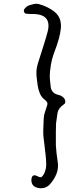

<svg xmlns="http://www.w3.org/2000/svg" viewBox="-20 -820 438 1014"><path d="M175 171Q149 163 146 137Q144 92 181 112Q195 119 200.5 114Q206 109 212 99Q224 75 224 50Q224 25 221 0Q217 -40 214 -61Q211 -82 209.5 -97.5Q208 -113 208.5 -134.5Q209 -156 211 -196Q212 -213 217.5 -228.5Q223 -244 228 -260Q232 -271 229.5 -278Q227 -285 218 -292Q199 -306 190.5 -326.5Q182 -347 179 -369Q174 -404 172.5 -424.5Q171 -445 175 -464.5Q179 -484 190 -516Q201 -551 212 -585.5Q223 -620 232 -654Q255 -749 146 -746H140Q129 -746 118.5 -747.5Q108 -749 106 -762Q105 -769 113.5 -778Q122 -787 129 -790Q143 -795 158.5 -798.5Q174 -802 187 -798Q233 -785 268 -758Q291 -738 297.5 -715Q304 -692 301 -667Q298 -642 291 -616Q280 -578 270.5 -554Q261 -530 254.5 -505.5Q248 -481 244 -441Q242 -421 243.5 -400.5Q245 -380 248 -360Q253 -327 288 -319Q293 -318 299.5 -315.5Q306 -313 311 -308Q322 -301 324.5 -287.5Q327 -274 316 -268Q288 -249 283.5 -222Q279 -195 276 -168Q275 -146 275 -123Q275 -100 275 -78V-53Q276 -33 278.5 -12Q281 9 284 29Q291 66 278.5 97.5Q266 129 242 155Q215 182 175 171Z"/></svg>

Font: Mynerve
Style: Regular
Weight: 400
Designer: Carolina Short
Foundry: Carolina Short
Version: Version 1.000; ttfautohint (v1.8.4.7-5d5b)